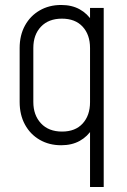

<svg xmlns="http://www.w3.org/2000/svg" viewBox="-20 -572 512 772"><path d="M342 180V-66L351 -54Q332 -23 300.5 -5.5Q269 12 226 12Q177.5 12 139.8 -9.8Q102 -31.5 80.5 -70.8Q59 -110 59 -162V-379Q59 -430.5 80.5 -469.5Q102 -508.5 139.8 -530.2Q177.5 -552 226 -552Q269 -552 300.5 -534.5Q332 -517 351 -486L342 -474V-540H397V180ZM229.5 -43Q283 -43 312.5 -75.5Q342 -108 342 -161V-379Q342 -432.5 312.2 -464.8Q282.5 -497 229 -497Q175.5 -497 144.8 -464.8Q114 -432.5 114 -379V-162Q114 -109 144.8 -76Q175.5 -43 229.5 -43Z"/></svg>

Font: Mohave Light
Style: Regular
Weight: 300
Designer: Gumpita Rahayu
Foundry: Tokotype
Version: Version 2.003